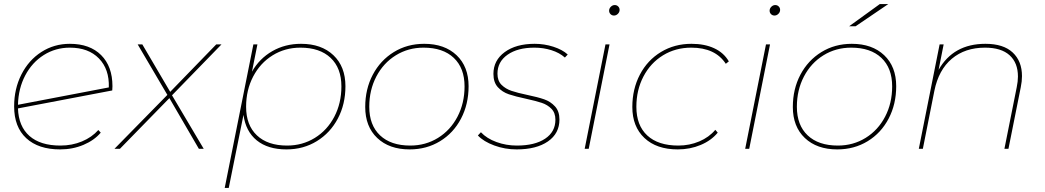

<svg xmlns="http://www.w3.org/2000/svg" viewBox="-20 -737 5176 951"><path d="M537 -310 536 -289 69 -200Q72 -111 126 -63.5Q180 -16 279 -16Q337 -16 386 -36.5Q435 -57 467 -93L479 -80Q447 -42 393.5 -19.5Q340 3 278 3Q170 3 110 -52.5Q50 -108 50 -210Q50 -297 86 -368Q122 -439 185 -479.5Q248 -520 326 -520Q425 -520 481 -464Q537 -408 537 -310ZM69 -218 519 -304Q522 -394 470 -447.5Q418 -501 326 -501Q255 -501 197 -464.5Q139 -428 105 -363.5Q71 -299 69 -218Z M832 -265 989 0H965L819 -251L574 0H547L809 -267L662 -517H685L823 -282L1051 -517H1077Z M1691 -310Q1691 -221 1653.5 -150Q1616 -79 1549.5 -38Q1483 3 1399 3Q1307 3 1252 -41.5Q1197 -86 1186 -168L1113 194H1093L1235 -517H1255L1228 -382Q1265 -447 1328.5 -483.5Q1392 -520 1471 -520Q1572 -520 1631.5 -463.5Q1691 -407 1691 -310ZM1671 -309Q1671 -400 1617.5 -450.5Q1564 -501 1468 -501Q1392 -501 1330.5 -463Q1269 -425 1234 -358Q1199 -291 1199 -208Q1199 -117 1252.5 -66.5Q1306 -16 1402 -16Q1478 -16 1539.5 -54Q1601 -92 1636 -159Q1671 -226 1671 -309Z M1789 -207Q1789 -296 1826.5 -367Q1864 -438 1930.5 -479Q1997 -520 2081 -520Q2182 -520 2241.5 -463.5Q2301 -407 2301 -310Q2301 -221 2263.5 -149.5Q2226 -78 2159.5 -37.5Q2093 3 2009 3Q1908 3 1848.5 -53.5Q1789 -110 1789 -207ZM2281 -309Q2281 -400 2227.5 -450.5Q2174 -501 2078 -501Q2002 -501 1940.5 -463Q1879 -425 1844 -358Q1809 -291 1809 -208Q1809 -117 1862.5 -66.5Q1916 -16 2012 -16Q2088 -16 2149.5 -54Q2211 -92 2246 -159Q2281 -226 2281 -309Z M2347 -66 2362 -82Q2391 -51 2439 -33.5Q2487 -16 2540 -16Q2629 -16 2680 -50Q2731 -84 2731 -144Q2731 -178 2711.5 -198Q2692 -218 2663.5 -227.5Q2635 -237 2585 -248Q2533 -259 2500.5 -270Q2468 -281 2446 -305Q2424 -329 2424 -371Q2424 -438 2480 -479Q2536 -520 2628 -520Q2676 -520 2721 -505.5Q2766 -491 2792 -467L2778 -452Q2751 -476 2711 -488.5Q2671 -501 2627 -501Q2544 -501 2494 -466Q2444 -431 2444 -372Q2444 -337 2464 -317Q2484 -297 2513.5 -287Q2543 -277 2591 -267Q2644 -256 2675.5 -245Q2707 -234 2729 -210Q2751 -186 2751 -145Q2751 -76 2694 -36.5Q2637 3 2539 3Q2481 3 2428 -16.5Q2375 -36 2347 -66Z M2979 -517H2999L2896 0H2876ZM2997 -684Q2997 -695 3005.5 -703.5Q3014 -712 3025 -712Q3035 -712 3042 -705Q3049 -698 3049 -688Q3049 -677 3040.5 -668.5Q3032 -660 3021 -660Q3011 -660 3004 -667Q2997 -674 2997 -684Z M3112 -207Q3112 -296 3149.5 -367.5Q3187 -439 3254 -479.5Q3321 -520 3405 -520Q3470 -520 3517.5 -498Q3565 -476 3590 -433L3575 -421Q3523 -501 3404 -501Q3326 -501 3264 -463Q3202 -425 3167 -358Q3132 -291 3132 -208Q3132 -116 3186 -66Q3240 -16 3340 -16Q3395 -16 3443.5 -36.5Q3492 -57 3523 -94L3535 -80Q3503 -41 3450.5 -19Q3398 3 3337 3Q3232 3 3172 -53.5Q3112 -110 3112 -207Z M3774 -517H3794L3691 0H3671ZM3792 -684Q3792 -695 3800.5 -703.5Q3809 -712 3820 -712Q3830 -712 3837 -705Q3844 -698 3844 -688Q3844 -677 3835.5 -668.5Q3827 -660 3816 -660Q3806 -660 3799 -667Q3792 -674 3792 -684Z M3907 -207Q3907 -296 3944.5 -367Q3982 -438 4048.5 -479Q4115 -520 4199 -520Q4300 -520 4359.5 -463.5Q4419 -407 4419 -310Q4419 -221 4381.5 -149.5Q4344 -78 4277.5 -37.5Q4211 3 4127 3Q4026 3 3966.5 -53.5Q3907 -110 3907 -207ZM4399 -309Q4399 -400 4345.5 -450.5Q4292 -501 4196 -501Q4120 -501 4058.5 -463Q3997 -425 3962 -358Q3927 -291 3927 -208Q3927 -117 3980.5 -66.5Q4034 -16 4130 -16Q4206 -16 4267.5 -54Q4329 -92 4364 -159Q4399 -226 4399 -309ZM4338 -717H4380L4218 -607H4186Z M5042 -360Q5042 -334 5036 -305L4975 0H4955L5016 -305Q5022 -334 5022 -358Q5022 -426 4980.5 -463.5Q4939 -501 4859 -501Q4760 -501 4694.5 -446Q4629 -391 4608 -287L4551 0H4531L4634 -517H4654L4629 -391Q4702 -520 4861 -520Q4950 -520 4996 -477Q5042 -434 5042 -360Z"/></svg>

Font: Montserrat Alternates Thin
Style: Italic
Weight: 250
Italic angle: -11.3°
Designer: Julieta Ulanovsky
Foundry: Julieta Ulanovsky
Version: Version 7.200